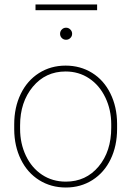

<svg xmlns="http://www.w3.org/2000/svg" viewBox="-20 -833 590 863"><path d="M43.9 -274.4Q43.9 -350.1 73 -410.4Q102.1 -470.7 155 -504.4Q208 -538.1 274.9 -538.1Q341.3 -538.1 394 -505.4Q446.8 -472.7 476.3 -412.6Q505.9 -352.5 506.3 -277.3V-253.9Q506.3 -177.7 477.5 -117.7Q448.7 -57.6 395.8 -23.9Q342.8 9.8 275.9 9.8Q209 9.8 156 -23.4Q103 -56.6 73.7 -116.5Q44.4 -176.3 43.9 -251ZM70.3 -253.9Q70.3 -188 96.4 -133.1Q122.6 -78.1 169.2 -47.4Q215.8 -16.6 275.9 -16.6Q366.2 -16.6 423.1 -84.5Q480 -152.3 480 -259.3V-274.4Q480 -339.4 453.6 -394.5Q427.2 -449.7 380.6 -480.7Q334 -511.7 274.9 -511.7Q184.6 -511.7 127.4 -442.9Q70.3 -374 70.3 -269.5ZM250 -681.2Q250 -692.4 257.8 -700.4Q265.6 -708.5 276.9 -708.5Q288.1 -708.5 296.1 -700.4Q304.2 -692.4 304.2 -681.2Q304.2 -669.9 296.1 -662.1Q288.1 -654.3 276.9 -654.3Q265.6 -654.3 257.8 -662.1Q250 -669.9 250 -681.2ZM416.5 -787.1H139.6V-813H416.5Z"/></svg>

Font: Roboto Thin
Style: Regular
Weight: 250
Designer: Google
Version: Version 2.134; 2016